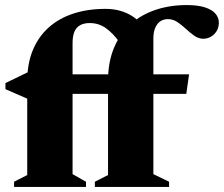

<svg xmlns="http://www.w3.org/2000/svg" viewBox="-20 -738 884 758"><path d="M319.5 0H35.5V-20.5L87.5 -47V-417Q87.5 -486.5 109.5 -539.8Q131.5 -593 172.2 -629.5Q213 -666 270 -684.5Q327 -703 396.5 -703Q428 -703 454.2 -695.5Q480.5 -688 501.8 -674.5Q523 -661 537.5 -642.5L451.5 -571.5Q426.5 -606.5 398.2 -626.8Q370 -647 334 -647Q311 -647 295.8 -638.2Q280.5 -629.5 273.5 -612Q266.5 -594.5 266.5 -568.5V-50.5L319.5 -20.5ZM715.5 -367.5H105L88.5 -348L1.5 -386V-410L96.5 -456L181.5 -444.5H726.5ZM585.5 -50.5 647.5 -20.5V0H354.5V-20.5L406.5 -47V-419Q406.5 -492.5 429.8 -548.5Q453 -604.5 494.8 -642Q536.5 -679.5 593.2 -698.8Q650 -718 717 -718Q760.5 -718 788.8 -709Q817 -700 830.5 -684.2Q844 -668.5 844 -648Q844 -629.5 835.2 -615.2Q826.5 -601 812.5 -593Q798.5 -585 782.5 -585Q764 -585 747.2 -596.8Q730.5 -608.5 714.2 -623.8Q698 -639 680.5 -650.8Q663 -662.5 643 -662.5Q625.5 -662.5 612.8 -653.8Q600 -645 592.8 -628Q585.5 -611 585.5 -585.5Z"/></svg>

Font: Newsreader 24pt ExtraBold
Style: Regular
Weight: 800
Designer: Hugues Gentile
Foundry: Production Type
Version: Version 1.003